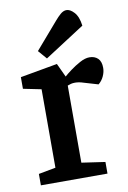

<svg xmlns="http://www.w3.org/2000/svg" viewBox="-83 -777 554 829"><g transform="rotate(-10 193.5 -363.0)"><path d="M28 0V-50L103 -64V-408L24 -424V-475L187 -504L215 -444Q226 -454 245.5 -468.5Q265 -483 288 -495.5Q311 -508 330 -508Q353 -508 367 -494.5Q381 -481 381 -453Q381 -435 372.5 -416.5Q364 -398 349 -386L288 -404Q276 -408 267 -409.5Q258 -411 250 -411Q240 -411 232 -409Q224 -407 217 -404V-66L320 -51V0ZM149 -535 116 -573 217 -690Q229 -704 241 -714.5Q253 -725 266 -726Q283 -727 301 -707.5Q319 -688 324 -648Z"/></g></svg>

Font: Faustina Light SemiBold
Style: Regular
Weight: 600
Version: Version 1.200